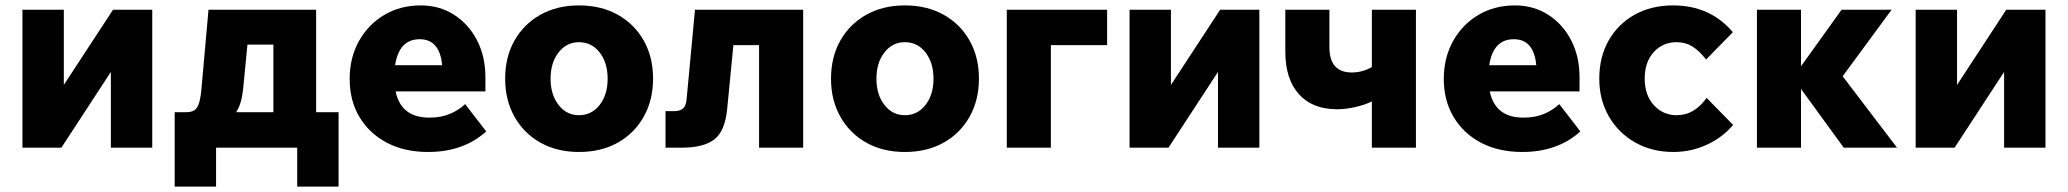

<svg xmlns="http://www.w3.org/2000/svg" viewBox="-20 -546 7647 710"><path d="M63 0V-510H216V-232L398 -510H543V0H390V-280L207 0Z M626 144V-131H667Q687 -131 698.5 -138Q710 -145 716.5 -166.5Q723 -188 726 -229L751 -510H1149V-131H1232V144H1079V0H779V144ZM879 -216Q873 -160 853 -131H991V-381H895Z M1700 -161 1778 -60Q1694 16 1563 16Q1476 16 1411 -18Q1346 -52 1309.5 -113Q1273 -174 1273 -254Q1273 -332 1307 -393.5Q1341 -455 1400.5 -490.5Q1460 -526 1536 -526Q1605 -526 1659 -491.5Q1713 -457 1744 -397Q1775 -337 1775 -261V-208H1443Q1463 -111 1568 -111Q1611 -111 1644 -125Q1677 -139 1700 -161ZM1532 -401Q1456 -401 1441 -305H1615Q1606 -401 1532 -401Z M2121 16Q2040 16 1978.5 -18.5Q1917 -53 1882.5 -114.5Q1848 -176 1848 -255Q1848 -335 1882.5 -396Q1917 -457 1978.5 -491.5Q2040 -526 2121 -526Q2203 -526 2264.5 -491.5Q2326 -457 2360.5 -396Q2395 -335 2395 -255Q2395 -176 2360.5 -114.5Q2326 -53 2264.5 -18.5Q2203 16 2121 16ZM2121 -120Q2168 -120 2197.5 -158Q2227 -196 2227 -255Q2227 -314 2197.5 -352Q2168 -390 2121 -390Q2075 -390 2045.5 -352Q2016 -314 2016 -255Q2016 -196 2045.5 -158Q2075 -120 2121 -120Z M2441 0V-135H2472Q2496 -135 2506.5 -145.5Q2517 -156 2519 -179L2550 -510H2950V0H2787V-379H2692L2669 -143Q2661 -61 2621.5 -30.5Q2582 0 2502 0Z M3326 16Q3245 16 3183.5 -18.5Q3122 -53 3087.5 -114.5Q3053 -176 3053 -255Q3053 -335 3087.5 -396Q3122 -457 3183.5 -491.5Q3245 -526 3326 -526Q3408 -526 3469.5 -491.5Q3531 -457 3565.5 -396Q3600 -335 3600 -255Q3600 -176 3565.5 -114.5Q3531 -53 3469.5 -18.5Q3408 16 3326 16ZM3326 -120Q3373 -120 3402.5 -158Q3432 -196 3432 -255Q3432 -314 3402.5 -352Q3373 -390 3326 -390Q3280 -390 3250.5 -352Q3221 -314 3221 -255Q3221 -196 3250.5 -158Q3280 -120 3326 -120Z M3703 0V-510H4074V-379H3866V0Z M4157 0V-510H4310V-232L4492 -510H4637V0H4484V-280L4301 0Z M4924 -142Q4833 -142 4783 -198Q4733 -254 4733 -355V-510H4896V-372Q4896 -278 4979 -278Q5018 -278 5053 -298V-510H5216V0H5053V-171Q5027 -158 4991.5 -150Q4956 -142 4924 -142Z M5746 -161 5824 -60Q5740 16 5609 16Q5522 16 5457 -18Q5392 -52 5355.5 -113Q5319 -174 5319 -254Q5319 -332 5353 -393.5Q5387 -455 5446.5 -490.5Q5506 -526 5582 -526Q5651 -526 5705 -491.5Q5759 -457 5790 -397Q5821 -337 5821 -261V-208H5489Q5509 -111 5614 -111Q5657 -111 5690 -125Q5723 -139 5746 -161ZM5578 -401Q5502 -401 5487 -305H5661Q5652 -401 5578 -401Z M6291 -184 6389 -84Q6349 -37 6291 -10.5Q6233 16 6168 16Q6089 16 6027 -19Q5965 -54 5929.5 -115.5Q5894 -177 5894 -255Q5894 -335 5928.5 -396Q5963 -457 6024.5 -491.5Q6086 -526 6167 -526Q6304 -526 6388 -427L6289 -326Q6264 -358 6238.5 -374Q6213 -390 6180 -390Q6129 -390 6095.5 -353.5Q6062 -317 6062 -255Q6062 -194 6096 -157Q6130 -120 6180 -120Q6214 -120 6241.5 -136.5Q6269 -153 6291 -184Z M6477 0V-510H6640V-301L6790 -510H6975L6794 -264L6995 0H6798L6640 -217V0Z M7064 0V-510H7217V-232L7399 -510H7544V0H7391V-280L7208 0Z"/></svg>

Font: Wix Madefor Text ExtraBold
Style: Regular
Weight: 800
Designer: Dalton Maag Ltd
Foundry: Dalton Maag Ltd
Version: Version 3.100